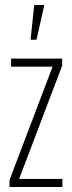

<svg xmlns="http://www.w3.org/2000/svg" viewBox="-20 -743 286 763"><path d="M18 0V-28L189 -478H24V-510H227V-482L56 -32H228V0ZM102 -585V-590L116 -723H155V-718L125 -585Z"/></svg>

Font: Saira UltraCondensed Thin
Style: Regular
Weight: 250
Width: 1
Designer: Hector Gatti with collaboration of the Omnibus-Type team
Foundry: Omnibus-Type
Version: Version 1.101